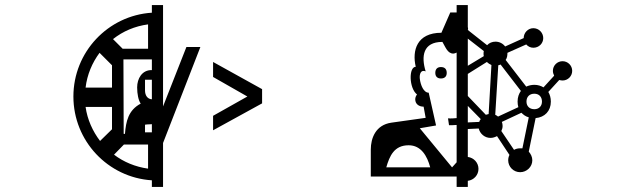

<svg xmlns="http://www.w3.org/2000/svg" viewBox="-20 -680 2440 756"><path d="M374 -125C345 -163 324 -209 317 -259H421V-171ZM563 -111V-16C513 -23 467 -42 429 -71L468 -111ZM317 -335C323 -386 343 -433 372 -472L421 -423V-335ZM466 -446H578V-404C539 -405 520 -370 520 -336C520 -310 525 -285 534 -272C485 -246 476 -202 472 -153H467ZM551 -366H578V-289C561 -290 551 -304 551 -324ZM551 -189C551 -189 563 -191 578 -191V-159H551ZM425 -526C464 -557 511 -577 563 -584V-488H463ZM269 -300C269 -125 405 19 578 30V56H622V-117L769 -495H714L622 -261V-660H578V-630C405 -619 269 -475 269 -300ZM1012 -273V-329L819 -436V-377L954 -300L819 -224V-167Z M1501 -21C1514 -66 1532 -108 1589 -108C1638 -108 1662 -66 1674 -21ZM1668 -315C1648 -315 1636 -345 1633 -370C1631 -388 1637 -407 1656 -399C1638 -458 1645 -515 1722 -515C1734 -495 1742 -469 1765 -469C1769 -469 1774 -471 1778 -473V-215C1768 -214 1756 -213 1744 -214L1748 -187C1757 -187 1767 -187 1778 -188V-41L1760 -21L1633 -175L1697 -186ZM1873 -211C1870 -208 1868 -204 1867 -200L1822 -198V-263ZM1954 -164C1957 -170 1959 -177 1959 -184C1959 -190 1958 -195 1956 -200L2033 -236C2041 -228 2050 -221 2062 -218L2037 -96C2034 -96 2031 -96 2028 -96C2019 -96 2011 -94 2004 -90ZM1884 -469C1884 -465 1884 -462 1885 -459L1822 -421V-528L1885 -479C1884 -475 1884 -472 1884 -469ZM1822 -389 1897 -436C1902 -431 1908 -427 1915 -424L1904 -231C1900 -230 1897 -229 1893 -228L1822 -302ZM2018 -280C2018 -272 2019 -265 2021 -258L1941 -221C1938 -224 1934 -226 1930 -228L1942 -423C1945 -423 1948 -425 1951 -426L2031 -322C2023 -311 2018 -297 2018 -280ZM2053 -280C2053 -299 2065 -311 2084 -311C2102 -311 2114 -299 2114 -280C2114 -262 2102 -250 2084 -250C2065 -250 2053 -262 2053 -280ZM1716 -416C1702 -416 1694 -408 1694 -393C1694 -379 1702 -371 1716 -371C1731 -371 1739 -379 1739 -393C1739 -408 1731 -416 1716 -416ZM1822 32C1846 29 1864 9 1864 -15C1864 -39 1846 -59 1822 -62V-172L1865 -174C1870 -153 1889 -137 1911 -137C1921 -137 1929 -140 1937 -144L1986 -70C1983 -64 1981 -57 1981 -49C1981 -23 2002 -2 2028 -2C2054 -2 2076 -23 2076 -49C2076 -62 2070 -74 2062 -83L2089 -215C2125 -218 2149 -243 2149 -280C2149 -295 2145 -308 2139 -318L2182 -365C2186 -364 2191 -363 2195 -363C2216 -363 2233 -380 2233 -401C2233 -422 2216 -439 2195 -439C2174 -439 2157 -422 2157 -401C2157 -394 2159 -388 2162 -382L2120 -336C2110 -342 2098 -346 2084 -346C2072 -346 2061 -343 2052 -339L1971 -444C1977 -452 1978 -462 1978 -472L2052 -505C2059 -497 2069 -492 2080 -492C2102 -492 2119 -509 2119 -530C2119 -551 2102 -569 2080 -569C2059 -569 2042 -551 2042 -530L1969 -497C1960 -509 1946 -516 1931 -516C1918 -516 1906 -511 1898 -502L1822 -562C1823 -564 1823 -566 1823 -567C1823 -569 1823 -571 1822 -573V-660H1778V-631H1753L1718 -551C1621 -551 1602 -481 1617 -417C1589 -417 1590 -333 1622 -308C1618 -303 1615 -296 1615 -289C1615 -270 1630 -260 1648 -260L1656 -216L1521 -197C1459 -188 1440 -136 1440 -91V15H1778V56H1822Z"/></svg>

Font: CryptoKit 1.4
Style: Regular
Weight: 400
Monospace: yes
Designer: Oceane Juvin
Foundry: http://www.head-geneve.ch
Version: Version 1.000